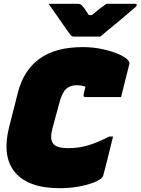

<svg xmlns="http://www.w3.org/2000/svg" viewBox="-20 -967 737 1007"><path d="M294 20Q128 20 58.5 -63.5Q-11 -147 28 -301L74 -482Q104 -599 188 -659.5Q272 -720 415 -720Q466 -720 516 -709.5Q566 -699 603.5 -682.5Q641 -666 654 -648Q657 -644 658.5 -640.5Q660 -637 658 -630Q638 -549 615 -458H429Q415 -458 418 -469Q420 -480 423 -491Q426 -502 428 -512Q408 -520 383 -520Q348 -520 327 -501Q306 -482 292 -430L257 -301Q247 -264 248.5 -243Q250 -222 263 -209Q274 -199 292.5 -194.5Q311 -190 336 -190Q398 -190 448.5 -206.5Q499 -223 553 -251H573Q567 -228 559 -194.5Q551 -161 542.5 -128Q534 -95 528 -71.5Q522 -48 521 -45Q520 -40 515 -35Q501 -21 468 -8.5Q435 4 389.5 12Q344 20 294 20ZM506 -775H367Q360 -775 355.5 -778.5Q351 -782 342 -794Q335 -804 316 -831Q297 -858 274.5 -890.5Q252 -923 235 -947H384Q395 -947 400 -945Q405 -943 410 -938Q415 -933 423.5 -921.5Q432 -910 446 -888H462Q488 -910 505 -923Q522 -936 538 -947H688Q699 -947 697 -939Q696 -935 692 -931Q688 -927 672 -914Q659 -902 636 -883Q613 -864 588 -843Q563 -822 540.5 -804Q518 -786 506 -775Z"/></svg>

Font: Recursive Sn Lnr St XBk
Style: Italic
Weight: 1000
Italic angle: -15°
Version: Version 1.079;hotconv 1.0.112;makeotfexe 2.5.65598; ttfautoh